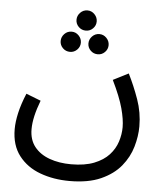

<svg xmlns="http://www.w3.org/2000/svg" viewBox="-57 -657 799 937"><g transform="rotate(5 342.5 -188.5)"><path d="M30 1Q30 -35 40 -79Q50 -123 72 -176L144 -148Q128 -106 120 -71Q112 -36 112 -6Q112 46 139 80Q166 114 213 131Q260 148 319 148Q386 148 431.5 130Q477 112 504 82.5Q531 53 542.5 17Q554 -19 554 -54Q554 -92 539.5 -146Q525 -200 486 -280L561 -318Q590 -260 612.5 -196.5Q635 -133 635 -65Q635 -17 620 35Q605 87 569 131Q533 175 471.5 202.5Q410 230 318 230Q240 230 174.5 206Q109 182 69.5 131Q30 80 30 1ZM334 -508Q313 -508 298.5 -522.5Q284 -537 284 -557Q284 -577 298.5 -592Q313 -607 334 -607Q354 -607 368.5 -592Q383 -577 383 -557Q383 -537 368.5 -522.5Q354 -508 334 -508ZM266 -398Q245 -398 230.5 -412.5Q216 -427 216 -447Q216 -467 230.5 -482Q245 -497 266 -497Q286 -497 300.5 -482Q315 -467 315 -447Q315 -427 300.5 -412.5Q286 -398 266 -398ZM402 -398Q381 -398 366.5 -412.5Q352 -427 352 -447Q352 -467 366.5 -482Q381 -497 402 -497Q422 -497 436.5 -482Q451 -467 451 -447Q451 -427 436.5 -412.5Q422 -398 402 -398Z"/></g></svg>

Font: Go Noto Kurrent-Regular
Style: Regular
Weight: 400
Designer: Monotype Design Team
Foundry: Monotype Imaging Inc.
Version: Version 2.012; ttfautohint (v1.8.4.7-5d5b)